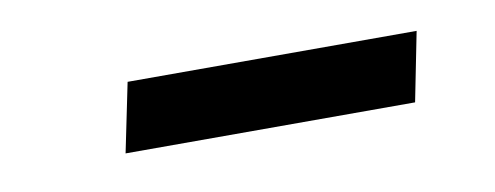

<svg xmlns="http://www.w3.org/2000/svg" viewBox="-26 -723 498 193"><g transform="rotate(-10 223.0 -627.0)"><path d="M92 -591 106.5 -661.5H401.5L387.5 -591Z"/></g></svg>

Font: Cabin
Style: Italic
Weight: 400
Width: 4
Italic angle: -10°
Designer: Pablo Impallari
Foundry: Pablo Impallari. http://www.impallari.com Igino Marini. http://www.ikern.com
Version: Version 3.001